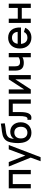

<svg xmlns="http://www.w3.org/2000/svg" viewBox="1824 -2598 1014 4703"><g transform="rotate(-90 2331.5 -247.0)"><path d="M69.5 0V-540H520V0H415.5V-442H174V0Z M733 240 822 -2.5 603.5 -540H712.5L872.5 -134.5L1024.5 -540H1130.5L832.5 240Z M1428.5 15.5Q1371 15 1326.5 -4.2Q1282 -23.5 1250.8 -59.5Q1219.5 -95.5 1201.8 -147.2Q1184 -199 1180 -263.5Q1179 -280 1178.5 -299.5Q1178 -319 1178.5 -339.5Q1179 -360 1180.5 -381.5Q1182 -403 1184.5 -423Q1189 -461.5 1196.2 -495.5Q1203.5 -529.5 1216 -558.8Q1228.5 -588 1247.2 -612Q1266 -636 1293.5 -654Q1330.5 -678.5 1372 -689.8Q1413.5 -701 1459 -707Q1504.5 -713 1553.5 -718Q1602.5 -723 1654.5 -734.5L1662 -637Q1609 -625.5 1565 -620.8Q1521 -616 1484.2 -611.8Q1447.5 -607.5 1416.5 -600.8Q1385.5 -594 1357.5 -578Q1339 -567.5 1325.8 -553.8Q1312.5 -540 1303.8 -520.8Q1295 -501.5 1289.8 -475.5Q1284.5 -449.5 1281.5 -414Q1311.5 -460.5 1356.5 -481.8Q1401.5 -503 1456 -503Q1507.5 -503 1550 -484.2Q1592.5 -465.5 1623 -431.8Q1653.5 -398 1670.5 -350.8Q1687.5 -303.5 1687.5 -246.5Q1687.5 -187 1668.5 -138.5Q1649.5 -90 1615.5 -55.5Q1581.5 -21 1533.8 -2.5Q1486 16 1428.5 15.5ZM1432.5 -83Q1467 -83 1494 -94.5Q1521 -106 1539.5 -126.8Q1558 -147.5 1567.5 -177Q1577 -206.5 1577 -242.5Q1577 -279.5 1567.5 -309.2Q1558 -339 1539.8 -360Q1521.5 -381 1495.2 -392.2Q1469 -403.5 1435.5 -403.5Q1401 -403.5 1374 -392.2Q1347 -381 1328.8 -360Q1310.5 -339 1301 -309.2Q1291.5 -279.5 1291.5 -242.5Q1291.5 -206 1301 -176.2Q1310.5 -146.5 1328.8 -126Q1347 -105.5 1373.2 -94.2Q1399.5 -83 1432.5 -83Z M1747.5 -83.5Q1758.5 -80 1770 -80Q1790.5 -80 1803.8 -93.8Q1817 -107.5 1825.2 -134.2Q1833.5 -161 1836.8 -200.2Q1840 -239.5 1840 -290V-540H2248V0H2143.5V-442H1937.5V-256.5Q1937.5 -116.5 1902.8 -50.8Q1868 15 1801 15Q1777.5 15 1747.5 6.5Z M2843 -540V0H2738.5V-377.5L2492 0H2387.5V-540H2492V-162.5L2738.5 -540Z M3279.5 0V-204Q3254 -188.5 3219 -180Q3184 -171.5 3142 -171.5Q3045.5 -171.5 2999.2 -222.2Q2953 -273 2953 -378V-540H3057.5V-393Q3057.5 -360.5 3062.8 -336.2Q3068 -312 3080.2 -296Q3092.5 -280 3113.2 -272Q3134 -264 3164.5 -264Q3199 -264 3226.8 -272.8Q3254.5 -281.5 3279.5 -299V-540H3384.5V0Z M3760 -82.5Q3811.5 -82.5 3845.2 -104.2Q3879 -126 3899 -168.5L4002 -137Q3970 -64 3907.2 -24.5Q3844.5 15 3760 15Q3700 15 3651.2 -5.8Q3602.5 -26.5 3567.5 -64Q3532.5 -101.5 3513.5 -154Q3494.5 -206.5 3494.5 -270Q3494.5 -334.5 3513.5 -387Q3532.5 -439.5 3567.5 -477Q3602.5 -514.5 3651.2 -534.8Q3700 -555 3759 -555Q3822 -555 3870.5 -533Q3919 -511 3951.2 -470.2Q3983.5 -429.5 3998.2 -371.2Q4013 -313 4009 -240.5H3607Q3614 -165 3654 -123.8Q3694 -82.5 3760 -82.5ZM3901.5 -322Q3896 -389 3859 -425Q3822 -461 3759 -461Q3696.5 -461 3658.2 -425Q3620 -389 3609.5 -322Z M4120.5 0V-540H4225V-319H4488.5V-540H4593V0H4488.5V-221H4225V0Z"/></g></svg>

Font: Vela Sans SemBd
Style: Regular
Weight: 600
Designer: Principal design: Mikhail Sharanda - project Manrope.
Design modification: Ravid Balaliev
Foundry: Mikhail Sharanda
Version: Version 1.001